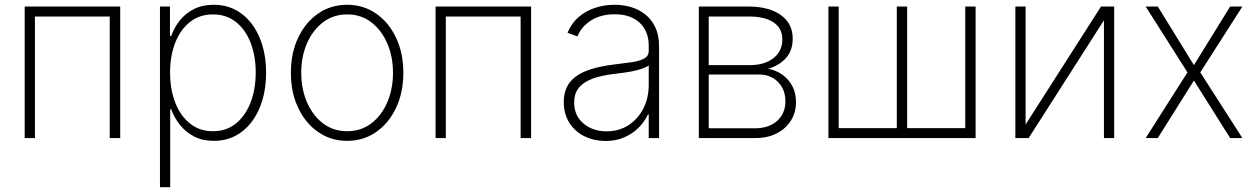

<svg xmlns="http://www.w3.org/2000/svg" viewBox="-20 -573 5225 797"><path d="M82.5 0V-545.9H479V0H435.5V-504.4H125V0Z M644 204.1V-545.9H685.5V-423.8H690.9Q703.1 -459 726.8 -488.5Q750.5 -518.1 785.4 -535.6Q820.3 -553.2 867.2 -553.2Q932.6 -553.2 981.4 -517.1Q1030.3 -481 1057.4 -417.2Q1084.5 -353.5 1084.5 -271.5Q1084.5 -189 1057.6 -125Q1030.8 -61 981.9 -24.7Q933.1 11.7 867.7 11.7Q820.8 11.7 785.9 -6.3Q751 -24.4 727.3 -54.2Q703.6 -84 690.9 -119.1H686.5V204.1ZM863.8 -28.3Q919.9 -28.3 959.5 -60.5Q999 -92.8 1020.3 -147.9Q1041.5 -203.1 1041.5 -272Q1041.5 -340.3 1020.5 -395Q999.5 -449.7 959.7 -481.4Q919.9 -513.2 863.8 -513.2Q808.6 -513.2 768.8 -481.9Q729 -450.7 707.5 -396Q686 -341.3 686 -272Q686 -202.1 707.5 -147Q729 -91.8 768.8 -60.1Q808.6 -28.3 863.8 -28.3Z M1420.9 11.7Q1353.5 11.7 1300.8 -24.9Q1248 -61.5 1217.8 -125.2Q1187.5 -189 1187.5 -271Q1187.5 -353 1217.8 -416.7Q1248 -480.5 1300.8 -516.8Q1353.5 -553.2 1420.9 -553.2Q1488.3 -553.2 1541 -516.8Q1593.8 -480.5 1624 -416.5Q1654.3 -352.5 1654.3 -271Q1654.3 -189 1624 -125.2Q1593.8 -61.5 1541.3 -24.9Q1488.8 11.7 1420.9 11.7ZM1420.9 -28.3Q1478.5 -28.3 1521.2 -60.8Q1564 -93.3 1587.6 -148.2Q1611.3 -203.1 1611.3 -271Q1611.3 -338.4 1587.4 -393.3Q1563.5 -448.2 1521 -480.7Q1478.5 -513.2 1420.9 -513.2Q1364.3 -513.2 1321.3 -480.7Q1278.3 -448.2 1254.4 -393.3Q1230.5 -338.4 1230.5 -271Q1230.5 -203.1 1254.4 -148.2Q1278.3 -93.3 1321 -60.8Q1363.8 -28.3 1420.9 -28.3Z M1788.1 0V-545.9H2184.6V0H2141.1V-504.4H1830.6V0Z M2494.1 12.2Q2446.8 12.2 2407.2 -6.8Q2367.7 -25.9 2344 -62.3Q2320.3 -98.6 2320.3 -149.9Q2320.3 -184.1 2332.5 -210.2Q2344.7 -236.3 2369.9 -255.1Q2395 -273.9 2434.3 -286.1Q2473.6 -298.3 2528.3 -305.2Q2570.3 -310.1 2603 -314.9Q2635.7 -319.8 2654.3 -330.3Q2672.9 -340.8 2672.9 -361.3V-383.8Q2672.9 -443.4 2635.3 -478.5Q2597.7 -513.7 2531.7 -513.7Q2473.6 -513.7 2433.3 -488Q2393.1 -462.4 2377 -421.9L2335.9 -437Q2352.1 -476.6 2381.8 -502.2Q2411.6 -527.8 2450.2 -540.5Q2488.8 -553.2 2530.8 -553.2Q2567.4 -553.2 2600.6 -543.2Q2633.8 -533.2 2659.9 -512Q2686 -490.7 2700.9 -458.3Q2715.8 -425.8 2715.8 -380.9V0H2672.9V-98.1H2669.9Q2655.8 -67.9 2630.9 -43Q2606 -18.1 2571.5 -2.9Q2537.1 12.2 2494.1 12.2ZM2498 -27.8Q2549.3 -27.8 2588.6 -53.2Q2627.9 -78.6 2650.4 -122.3Q2672.9 -166 2672.9 -221.2V-301.8Q2664.6 -294.9 2649.2 -289.3Q2633.8 -283.7 2614.5 -279.3Q2595.2 -274.9 2574.2 -272Q2553.2 -269 2533.2 -266.6Q2473.1 -259.8 2435.8 -244.9Q2398.4 -230 2380.9 -206.3Q2363.3 -182.6 2363.3 -148.4Q2363.3 -92.8 2402.1 -60.3Q2440.9 -27.8 2498 -27.8Z M2880.9 0V-545.9H3087.9Q3173.8 -545.4 3222.4 -509.8Q3271 -474.1 3270.5 -412.1Q3270.5 -364.3 3243.7 -333.3Q3216.8 -302.2 3169.4 -287.6Q3202.1 -281.2 3228 -262.7Q3253.9 -244.1 3269 -215.6Q3284.2 -187 3284.2 -148.9Q3284.2 -106 3262.9 -72.3Q3241.7 -38.6 3204.1 -19.3Q3166.5 0 3116.2 0ZM2921.9 -40.5H3116.2Q3172.4 -41 3206.3 -71.5Q3240.2 -102.1 3240.2 -152.8Q3240.2 -201.7 3209.5 -232.7Q3178.7 -263.7 3130.4 -263.7H2921.9ZM2921.9 -302.7H3094.7Q3155.3 -303.2 3191.7 -332.5Q3228 -361.8 3227.5 -410.2Q3227.5 -455.6 3190.9 -480.2Q3154.3 -504.9 3087.9 -504.4H2921.9Z M3418.9 -545.9H3461.4V-41H3702.6V-545.9H3745.6V-41H3986.8V-545.9H4029.8V0H3418.9Z M4237.3 -56.2 4550.3 -545.9H4605V0H4562.5V-488.8L4250 0H4194.8V-545.9H4237.3Z M4786.1 -545.9 4936 -302.7 5086.4 -545.9H5137.2L4962.4 -272.5L5137.2 0H5086.4L4936 -238.8L4786.1 0H4735.8L4909.2 -272.5L4735.8 -545.9Z"/></svg>

Font: Inter Tight ExtraLight
Style: Regular
Weight: 250
Designer: Rasmus Andersson
Foundry: rsms
Version: Version 3.004